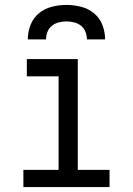

<svg xmlns="http://www.w3.org/2000/svg" viewBox="-20 -760 540 780"><path d="M75 0V-70H218V-450H89V-520H296V-70H425V0ZM93 -600Q93 -630 104 -658.5Q115 -687 138 -706Q161 -725 190.5 -732.5Q220 -740 250 -740Q280 -740 309.5 -732.5Q339 -725 362 -706Q385 -687 396 -658.5Q407 -630 407 -600H333Q333 -616 327 -631Q321 -646 309 -655.5Q297 -665 281.5 -669Q266 -673 250 -673Q234 -673 218.5 -669Q203 -665 191 -655.5Q179 -646 173 -631Q167 -616 167 -600Z"/></svg>

Font: Iosevka Curly
Style: Regular
Weight: 400
Monospace: yes
Designer: Belleve Invis
Foundry: Belleve Invis
Version: Version 22.1.2; ttfautohint (v1.8.4)